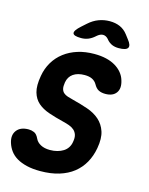

<svg xmlns="http://www.w3.org/2000/svg" viewBox="-139 -1036 877 1132"><g transform="rotate(15 300.0 -470.0)"><path d="M401 -570Q391 -587 373 -596Q355 -605 327 -605Q284 -605 257.5 -586.5Q231 -568 225 -533Q221 -508 224.5 -493.5Q228 -479 238 -470Q248 -461 263.5 -456Q279 -451 299 -446Q347 -434 390.5 -419Q434 -404 464 -377.5Q494 -351 507.5 -310.5Q521 -270 510 -208Q501 -158 478.5 -118Q456 -78 420 -49.5Q384 -21 333.5 -5.5Q283 10 218 10Q172 10 136.5 1.5Q101 -7 75.5 -22Q50 -37 34 -58.5Q18 -80 10 -106Q-4 -151 18.5 -180.5Q41 -210 91 -210Q108 -210 124.5 -203Q141 -196 153 -170Q162 -150 185 -137.5Q208 -125 242 -125Q266 -125 286.5 -130.5Q307 -136 323 -146Q339 -156 349 -171.5Q359 -187 362 -206Q367 -233 361.5 -250Q356 -267 343.5 -278Q331 -289 313 -295.5Q295 -302 274 -307Q225 -319 184 -333Q143 -347 116 -370.5Q89 -394 78 -432.5Q67 -471 78 -533Q86 -580 109 -618.5Q132 -657 167.5 -684Q203 -711 249 -725.5Q295 -740 350 -740Q390 -740 422 -732.5Q454 -725 478.5 -710.5Q503 -696 519.5 -676Q536 -656 543 -632Q558 -585 538 -557Q518 -529 472 -529Q448 -529 431 -537.5Q414 -546 401 -570ZM249 -810Q203 -810 199 -826Q195 -842 232 -875L260 -900Q289 -926 321 -938Q353 -950 388 -950Q423 -950 450.5 -938Q478 -926 498 -900L517 -875Q543 -843 533 -826.5Q523 -810 478 -810Q455 -810 437.5 -817.5Q420 -825 406 -841L403 -845Q388 -862 370 -862Q352 -862 332 -844L331 -843Q312 -826 292 -818Q272 -810 249 -810Z"/></g></svg>

Font: Maple Mono NL ExtraBold
Style: Italic
Weight: 800
Italic angle: -10°
Monospace: yes
Designer: subframe7536
Version: Version 7.000